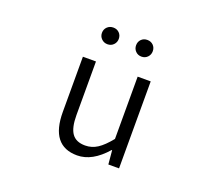

<svg xmlns="http://www.w3.org/2000/svg" viewBox="-128 -934 1255 1120"><g transform="rotate(20 500.0 -374.5)"><path d="M450.2 12.7Q286.1 12.7 286.1 -197.3V-540H367.2V-207Q367.2 -128.9 392.6 -93.3Q418 -57.6 474.6 -57.6Q515.6 -57.6 550.3 -80.1Q585 -102.5 626 -153.3V-540H707V0H640.6L632.8 -85.9H629.9Q543.9 12.7 450.2 12.7ZM342.8 -709Q342.8 -731.4 357.9 -746.1Q373 -760.7 395.5 -760.7Q418 -760.7 432.6 -746.1Q447.3 -731.4 447.3 -709Q447.3 -687.5 432.6 -672.4Q418 -657.2 395.5 -657.2Q373 -657.2 357.9 -672.4Q342.8 -687.5 342.8 -709ZM554.7 -709Q554.7 -731.4 569.3 -746.1Q584 -760.7 606.4 -760.7Q628.9 -760.7 643.6 -746.1Q658.2 -731.4 658.2 -709Q658.2 -687.5 643.6 -672.4Q628.9 -657.2 606.4 -657.2Q584 -657.2 569.3 -672.4Q554.7 -687.5 554.7 -709Z"/></g></svg>

Font: Gen Shin Gothic Monospace Normal
Style: Regular
Weight: 350
Designer: [Source Han Sans]
Ryoko NISHIZUKA  (kana & ideographs); Paul D. Hunt (Latin, Greek & Cyrillic); Wenlong ZHANG  (bopomofo
Version: Version 1.002.20150607